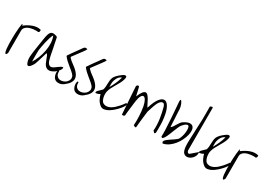

<svg xmlns="http://www.w3.org/2000/svg" viewBox="29 -1603 3683 2598"><g transform="rotate(30 1870.0 -304.0)"><path d="M59 -358Q85 -378 115 -395.5Q145 -413 177 -425Q209 -437 242 -440Q275 -443 305 -434Q309 -423 306 -409.5Q303 -396 291 -392Q278 -394 257 -394Q236 -394 212.5 -391Q189 -388 165 -381Q141 -374 122.5 -362Q104 -350 92 -333.5Q80 -317 80 -293V58Q68 85 59 85.5Q50 86 43.5 67.5Q37 49 33.5 15.5Q30 -18 29 -58.5Q28 -99 28.5 -143.5Q29 -188 31 -229Q33 -270 36.5 -304.5Q40 -339 43.5 -359Q47 -379 51 -381Q55 -383 59 -358Z M363 -87Q364 -99 367 -121.5Q370 -144 374 -171.5Q378 -199 383 -230Q388 -261 392 -288.5Q396 -316 399.5 -337Q403 -358 405 -369Q411 -403 419 -427Q427 -451 440.5 -464Q454 -477 475.5 -478Q497 -479 531 -467Q535 -466 540 -460.5Q545 -455 545 -454Q547 -443 551.5 -421Q556 -399 561.5 -371Q567 -343 573.5 -313Q580 -283 585 -255Q590 -227 594.5 -205Q599 -183 602 -172Q614 -115 632 -92.5Q650 -70 670 -69Q690 -68 712 -82.5Q734 -97 754.5 -113Q775 -129 794 -140Q813 -151 826 -144Q826 -129 819 -114.5Q812 -100 801.5 -87.5Q791 -75 779 -64Q767 -53 757 -46Q711 -16 681 -14.5Q651 -13 629.5 -28Q608 -43 595 -70Q582 -97 572.5 -124.5Q563 -152 553.5 -173.5Q544 -195 531 -201Q528 -190 520.5 -164.5Q513 -139 504 -109.5Q495 -80 487 -54Q479 -28 475 -18Q474 -14 469 -2.5Q464 9 455.5 22.5Q447 36 437 48.5Q427 61 416.5 68Q406 75 395.5 72.5Q385 70 377 53Q361 19 359.5 -16Q358 -51 363 -87ZM419 -4Q447 -47 469.5 -104Q492 -161 504 -222.5Q516 -284 513.5 -344Q511 -404 490 -454Q475 -428 463 -390Q451 -352 442.5 -313Q434 -274 427.5 -239Q421 -204 419 -186Q418 -176 417.5 -150Q417 -124 417 -95.5Q417 -67 417.5 -40.5Q418 -14 419 -4Z M801 -74Q799 -30 817 -7.5Q835 15 860 21Q885 27 914 18Q943 9 963.5 -10Q984 -29 992 -56.5Q1000 -84 983 -115Q963 -140 936.5 -162Q910 -184 883 -206Q856 -228 831 -251Q806 -274 787 -300Q785 -302 785 -306.5Q785 -311 787 -313Q793 -320 803 -335.5Q813 -351 827 -371Q841 -391 856.5 -412Q872 -433 886 -452.5Q900 -472 910.5 -487.5Q921 -503 927 -510Q938 -525 950 -527Q962 -529 983 -524Q982 -520 977 -509.5Q972 -499 969 -496Q963 -486 945 -462Q927 -438 906.5 -410.5Q886 -383 868.5 -359.5Q851 -336 844 -327Q837 -318 848.5 -305Q860 -292 880.5 -275.5Q901 -259 928 -239.5Q955 -220 979 -197Q1003 -174 1019.5 -148Q1036 -122 1037.5 -92.5Q1039 -63 1020.5 -30.5Q1002 2 955 38Q941 50 923.5 58Q906 66 887.5 68.5Q869 71 850 68Q831 65 815 53Q796 38 786.5 12Q777 -14 776.5 -37Q776 -60 782.5 -73Q789 -86 801 -74Z M1103 -74Q1101 -30 1119 -7.5Q1137 15 1162 21Q1187 27 1216 18Q1245 9 1265.5 -10Q1286 -29 1294 -56.5Q1302 -84 1285 -115Q1265 -140 1238.5 -162Q1212 -184 1185 -206Q1158 -228 1133 -251Q1108 -274 1089 -300Q1087 -302 1087 -306.5Q1087 -311 1089 -313Q1095 -320 1105 -335.5Q1115 -351 1129 -371Q1143 -391 1158.5 -412Q1174 -433 1188 -452.5Q1202 -472 1212.5 -487.5Q1223 -503 1229 -510Q1240 -525 1252 -527Q1264 -529 1285 -524Q1284 -520 1279 -509.5Q1274 -499 1271 -496Q1265 -486 1247 -462Q1229 -438 1208.5 -410.5Q1188 -383 1170.5 -359.5Q1153 -336 1146 -327Q1139 -318 1150.5 -305Q1162 -292 1182.5 -275.5Q1203 -259 1230 -239.5Q1257 -220 1281 -197Q1305 -174 1321.5 -148Q1338 -122 1339.5 -92.5Q1341 -63 1322.5 -30.5Q1304 2 1257 38Q1243 50 1225.5 58Q1208 66 1189.5 68.5Q1171 71 1152 68Q1133 65 1117 53Q1098 38 1088.5 12Q1079 -14 1078.5 -37Q1078 -60 1084.5 -73Q1091 -86 1103 -74Z M1441 -87Q1435 -83 1425.5 -78.5Q1416 -74 1406 -70.5Q1396 -67 1386 -66Q1376 -65 1372 -68Q1368 -71 1369.5 -78.5Q1371 -86 1384 -102Q1386 -104 1394.5 -112.5Q1403 -121 1413 -130.5Q1423 -140 1431 -148Q1439 -156 1441 -158Q1449 -179 1451 -203.5Q1453 -228 1453.5 -254Q1454 -280 1456.5 -306Q1459 -332 1469 -355Q1474 -367 1489.5 -386.5Q1505 -406 1525.5 -423.5Q1546 -441 1566 -455.5Q1586 -470 1601.5 -473Q1617 -476 1624 -465.5Q1631 -455 1623 -425Q1614 -390 1596 -356Q1578 -322 1558.5 -289.5Q1539 -257 1522 -224.5Q1505 -192 1497 -158Q1493 -140 1493 -115Q1493 -90 1499 -65Q1505 -40 1517.5 -19Q1530 2 1553 10Q1578 20 1604.5 15Q1631 10 1655.5 -4Q1680 -18 1702.5 -38.5Q1725 -59 1745 -81Q1765 -103 1780 -123.5Q1795 -144 1805 -158L1820 -144Q1825 -140 1812.5 -117Q1800 -94 1776 -65Q1752 -36 1719.5 -6.5Q1687 23 1653 43.5Q1619 64 1585 69Q1551 74 1524 53Q1490 26 1470.5 -10Q1451 -46 1441 -87ZM1497 -229Q1523 -274 1545.5 -324Q1568 -374 1581 -425Q1562 -419 1547 -405.5Q1532 -392 1522 -374.5Q1512 -357 1505.5 -337.5Q1499 -318 1497 -300Q1496 -295 1496 -285Q1496 -275 1496 -264Q1496 -253 1496 -243Q1496 -233 1497 -229Z M2027 -229Q2015 -288 1997.5 -319Q1980 -350 1961 -352.5Q1942 -355 1925.5 -328Q1909 -301 1900 -243Q1898 -234 1896 -215Q1894 -196 1891 -172.5Q1888 -149 1885 -123Q1882 -97 1879 -73.5Q1876 -50 1875 -31.5Q1874 -13 1873 -4Q1867 9 1854 11.5Q1841 14 1830 10L1802 -411Q1801 -422 1807 -429.5Q1813 -437 1820 -440Q1827 -443 1834 -440Q1841 -437 1844 -425L1873 -300Q1898 -360 1919 -385.5Q1940 -411 1959 -412Q1978 -413 1994.5 -394Q2011 -375 2026.5 -349Q2042 -323 2055.5 -293.5Q2069 -264 2083 -243Q2117 -357 2159 -407.5Q2201 -458 2240.5 -449Q2280 -440 2310 -373.5Q2340 -307 2350 -186Q2352 -167 2352.5 -137Q2353 -107 2353 -78Q2353 -49 2352.5 -27Q2352 -5 2350 -4L2335 10L2308 -18Q2312 -59 2310 -105Q2308 -151 2301.5 -197.5Q2295 -244 2285 -287.5Q2275 -331 2265 -369Q2254 -401 2238 -406.5Q2222 -412 2205.5 -401.5Q2189 -391 2175 -369Q2161 -347 2154 -327Q2149 -315 2142 -295Q2135 -275 2128.5 -254.5Q2122 -234 2117 -218.5Q2112 -203 2111 -201Q2109 -186 2104.5 -150.5Q2100 -115 2095.5 -74.5Q2091 -34 2087.5 2Q2084 38 2083 53Q2083 65 2076.5 66.5Q2070 68 2062 65Q2053 62 2041 53Q2043 21 2043.5 -15Q2044 -51 2042 -87.5Q2040 -124 2036.5 -160Q2033 -196 2027 -229Z M2666 -102Q2678 -126 2687 -158.5Q2696 -191 2698.5 -221.5Q2701 -252 2698 -277Q2695 -302 2682.5 -310.5Q2670 -319 2649 -307.5Q2628 -296 2596 -257Q2587 -245 2574.5 -216.5Q2562 -188 2548 -153Q2534 -118 2520 -83Q2506 -48 2492 -23.5Q2478 1 2465 8.5Q2452 16 2442 -4Q2442 -10 2442.5 -23.5Q2443 -37 2443 -52.5Q2443 -68 2442.5 -82Q2442 -96 2442 -102Q2439 -157 2436 -209.5Q2433 -262 2429.5 -314Q2426 -366 2421.5 -418Q2417 -470 2413 -524Q2412 -547 2415 -555Q2418 -563 2423.5 -560.5Q2429 -558 2437 -546Q2445 -534 2452 -517Q2459 -500 2464 -479.5Q2469 -459 2470 -439Q2470 -430 2470.5 -409Q2471 -388 2473 -361.5Q2475 -335 2476.5 -306Q2478 -277 2479 -250.5Q2480 -224 2481.5 -203Q2483 -182 2484 -172Q2502 -185 2514 -204Q2526 -223 2538.5 -243Q2551 -263 2564 -282Q2577 -301 2596 -313Q2648 -346 2681.5 -348.5Q2715 -351 2733.5 -333Q2752 -315 2755.5 -281Q2759 -247 2749 -205.5Q2739 -164 2717.5 -119Q2696 -74 2664.5 -34.5Q2633 5 2592.5 34Q2552 63 2505 73L2498 67Q2493 61 2492 59Q2488 47 2497.5 33.5Q2507 20 2525 5.5Q2543 -9 2565.5 -23.5Q2588 -38 2608.5 -52Q2629 -66 2644.5 -78.5Q2660 -91 2666 -102Z M2792 -82V-115Q2792 -124 2793 -151.5Q2794 -179 2795.5 -215Q2797 -251 2798.5 -292Q2800 -333 2801.5 -369Q2803 -405 2804.5 -431.5Q2806 -458 2806 -467Q2806 -480 2806.5 -509.5Q2807 -539 2807 -573Q2807 -607 2806.5 -636.5Q2806 -666 2806 -679Q2818 -688 2827 -690Q2835 -694 2841.5 -692Q2848 -690 2848 -679V-18Q2848 -12 2852 -4Q2856 4 2861 9Q2866 14 2874 15.5Q2882 17 2890 10L2988 -74Q2992 -55 2987.5 -34.5Q2983 -14 2972 4Q2961 22 2945 36Q2929 50 2910 58Q2891 66 2871.5 65.5Q2852 65 2834 53Q2816 41 2807.5 17.5Q2799 -6 2795.5 -32.5Q2792 -59 2792 -82Z M3058 -87Q3052 -83 3042.5 -78.5Q3033 -74 3023 -70.5Q3013 -67 3003 -66Q2993 -65 2989 -68Q2985 -71 2986.5 -78.5Q2988 -86 3001 -102Q3003 -104 3011.5 -112.5Q3020 -121 3030 -130.5Q3040 -140 3048 -148Q3056 -156 3058 -158Q3066 -179 3068 -203.5Q3070 -228 3070.5 -254Q3071 -280 3073.5 -306Q3076 -332 3086 -355Q3091 -367 3106.5 -386.5Q3122 -406 3142.5 -423.5Q3163 -441 3183 -455.5Q3203 -470 3218.5 -473Q3234 -476 3241 -465.5Q3248 -455 3240 -425Q3231 -390 3213 -356Q3195 -322 3175.5 -289.5Q3156 -257 3139 -224.5Q3122 -192 3114 -158Q3110 -140 3110 -115Q3110 -90 3116 -65Q3122 -40 3134.5 -19Q3147 2 3170 10Q3195 20 3221.5 15Q3248 10 3272.5 -4Q3297 -18 3319.5 -38.5Q3342 -59 3362 -81Q3382 -103 3397 -123.5Q3412 -144 3422 -158L3437 -144Q3442 -140 3429.5 -117Q3417 -94 3393 -65Q3369 -36 3336.5 -6.5Q3304 23 3270 43.5Q3236 64 3202 69Q3168 74 3141 53Q3107 26 3087.5 -10Q3068 -46 3058 -87ZM3114 -229Q3140 -274 3162.5 -324Q3185 -374 3198 -425Q3179 -419 3164 -405.5Q3149 -392 3139 -374.5Q3129 -357 3122.5 -337.5Q3116 -318 3114 -300Q3113 -295 3113 -285Q3113 -275 3113 -264Q3113 -253 3113 -243Q3113 -233 3114 -229Z M3457 -358Q3483 -378 3513 -395.5Q3543 -413 3575 -425Q3607 -437 3640 -440Q3673 -443 3703 -434Q3707 -423 3704 -409.5Q3701 -396 3689 -392Q3676 -394 3655 -394Q3634 -394 3610.5 -391Q3587 -388 3563 -381Q3539 -374 3520.5 -362Q3502 -350 3490 -333.5Q3478 -317 3478 -293V58Q3466 85 3457 85.5Q3448 86 3441.5 67.5Q3435 49 3431.5 15.5Q3428 -18 3427 -58.5Q3426 -99 3426.5 -143.5Q3427 -188 3429 -229Q3431 -270 3434.5 -304.5Q3438 -339 3441.5 -359Q3445 -379 3449 -381Q3453 -383 3457 -358Z"/></g></svg>

Font: Liu Jian Mao Cao
Style: Regular
Weight: 400
Designer: ZhongQi
Foundry: ZhongQi
Version: Version 1.001